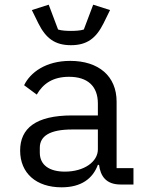

<svg xmlns="http://www.w3.org/2000/svg" viewBox="-20 -788 640 820"><path d="M550 0V-70H478V-354C478 -463 401 -528 280 -528C175 -528 109 -478 83 -424L137 -384C164 -431 206 -460 275 -460C353 -460 398 -421 398 -346V-295H288C133 -295 66 -240 66 -145C66 -48 135 12 243 12C327 12 376 -25 398 -84H403C409 -36 433 0 495 0ZM257 -55C191 -55 150 -83 150 -136V-157C150 -207 193 -235 288 -235H398V-150C398 -97 339 -55 257 -55ZM283 -595C351 -595 390 -624 422 -688L450 -745L378 -768L338 -662C324 -657 299 -656 283 -656C267 -656 242 -657 228 -662L188 -768L116 -745L144 -688C176 -624 215 -595 283 -595Z"/></svg>

Font: IBM Plex Mono
Style: Regular
Weight: 400
Monospace: yes
Designer: Mike Abbink, Paul van der Laan, Pieter van Rosmalen
Foundry: Bold Monday
Version: Version 2.004